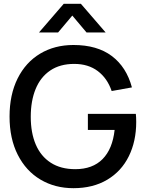

<svg xmlns="http://www.w3.org/2000/svg" viewBox="-20 -970 763 1005"><path d="M184 -800 313.5 -950H403.5L533 -800H433L358.5 -888.5L284 -800ZM30 -360Q30 -474.5 72.2 -559.2Q114.5 -644 190.2 -689.2Q266 -734.5 364.5 -734.5Q488.5 -734.5 565.2 -676.8Q642 -619 670.5 -512.5L564.5 -493.5Q542 -560 492 -597.8Q442 -635.5 368.5 -635.5Q294 -635.5 243 -601Q192 -566.5 166.5 -504.2Q141 -442 141 -358.5Q141 -275 167.2 -213.5Q193.5 -152 245.8 -118.2Q298 -84.5 374 -84.5Q464.5 -84.5 516.8 -137.2Q569 -190 580 -290H440V-374H691Q693 -357.5 693 -331.5Q693 -230.5 654.2 -152Q615.5 -73.5 541.2 -29.2Q467 15 364.5 15Q267.5 15 191.8 -30Q116 -75 73 -159.8Q30 -244.5 30 -360Z"/></svg>

Font: Manrope KiralyPet SmBd KiralyPet
Style: Regular
Weight: 600
Designer: Mikhail Sharanda
Foundry: Mikhail Sharanda
Version: Version 4.502